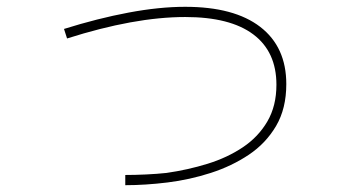

<svg xmlns="http://www.w3.org/2000/svg" viewBox="-20 -543 1040 564"><path d="M348 1V-29Q376 -29 408.5 -30.5Q441 -32 469 -35Q532 -44 590 -62Q648 -80 693.5 -110.5Q739 -141 765.5 -186.5Q792 -232 792 -294Q792 -391 724 -442Q656 -493 524 -493Q375 -493 177 -430L168 -458Q267 -489 357.5 -506Q448 -523 524 -523Q668 -523 744.5 -464Q821 -405 821 -296Q821 -224 791 -173Q761 -122 711 -88.5Q661 -55 599 -35Q537 -15 472 -7Q407 1 348 1Z"/></svg>

Font: Murecho ExtraLight
Style: Regular
Weight: 200
Designer: Neil Summerour
Foundry: Positype
Version: Version 1.010; ttfautohint (v1.8.3)